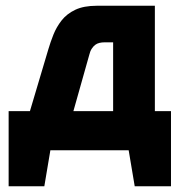

<svg xmlns="http://www.w3.org/2000/svg" viewBox="-20 -521 626 667"><path d="M518 -135V-501H316Q271 -501 241.5 -487Q212 -473 194 -450Q176 -427 165.5 -400.5Q155 -374 148 -350L84 -135H10V126H134L155 1H427L448 126H574V-135ZM235 -135 290 -330Q293 -343 298.5 -351.5Q304 -360 310.5 -365Q317 -370 325.5 -372Q334 -374 344 -374H373V-135Z"/></svg>

Font: Advent Pro ExtraBold
Style: Regular
Weight: 800
Designer: VivaRado, Andreas Kalpakidis
Foundry: VivaRado, Andreas Kalpakidis
Version: Version 3.000